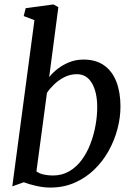

<svg xmlns="http://www.w3.org/2000/svg" viewBox="-20 -837 602 867"><path d="M202 -488.5Q217.5 -508.5 240.8 -526.5Q264 -544.5 293.2 -556.2Q322.5 -568 357 -568Q413.5 -568 450.5 -541.5Q487.5 -515 505.8 -467.2Q524 -419.5 524 -356Q524 -305.5 510.2 -253.8Q496.5 -202 470 -154.8Q443.5 -107.5 405 -70.5Q366.5 -33.5 316.8 -11.8Q267 10 207 10Q176 10 142.5 2.2Q109 -5.5 87.5 -14L35.5 4.5L135.5 -746L87 -764.5L96 -800L221.5 -817L243.5 -804.5ZM144.5 -63Q159.5 -52.5 179 -48.5Q198.5 -44.5 218.5 -44.5Q260 -44.5 292.5 -63.5Q325 -82.5 348.8 -114.5Q372.5 -146.5 388 -186.8Q403.5 -227 411.2 -270Q419 -313 419 -353Q419 -420.5 395.2 -461.2Q371.5 -502 327 -502Q297 -502 270.5 -488.5Q244 -475 223.8 -455.2Q203.5 -435.5 192 -417.5Z"/></svg>

Font: Merriweather Light 18pt
Style: Italic
Weight: 400
Italic angle: -7.8°
Version: Version 2.101